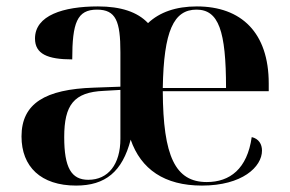

<svg xmlns="http://www.w3.org/2000/svg" viewBox="-20 -568 902 598"><path d="M217 10C308 10 361 -33 387 -133C419 -41 492 10 609 10C734 10 796 -48 796 -99C796 -119 786 -136 764 -141C750 -42 696 -1 624 -1C526 -1 488 -81 487 -284H817V-308C817 -466 732 -548 593 -548C528 -548 477 -530 441 -496C408 -531 356 -548 285 -548C177 -548 89 -520 89 -448C89 -400 128 -383 205 -383C205 -497 220 -538 282 -538C341 -538 355 -502 355 -405V-298L272 -295C121 -290 47 -246 47 -143C47 -49 107 10 217 10ZM684 -294H487C490 -472 521 -538 592 -538C661 -538 684 -472 684 -294ZM255 -8C202 -8 180 -46 180 -141C180 -241 210 -281 303 -285L355 -288V-136C355 -56 317 -8 255 -8Z"/></svg>

Font: Noto Serif Display SemiBold
Style: Regular
Weight: 600
Designer: Monotype Design Team
Foundry: Monotype Imaging Inc.
Version: Version 2.009